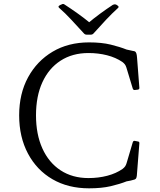

<svg xmlns="http://www.w3.org/2000/svg" viewBox="-20 -966 825 992"><path d="M589 -936Q596 -931 590 -925Q559 -897 528.5 -864.5Q498 -832 464 -794Q458 -787 450 -787H427Q419 -787 413 -794Q378 -832 347.5 -865Q317 -898 285 -926Q279 -932 286 -937Q289 -939 292 -940.5Q295 -942 298 -943Q306 -948 313 -943Q347 -921 382 -896Q417 -871 451 -843H431Q464 -871 497.5 -895.5Q531 -920 563 -941Q571 -945 578 -943Q581 -942 584 -940Q587 -938 589 -936ZM440 7Q332 7 251 -40Q170 -87 124.5 -172.5Q79 -258 79 -370Q79 -482 125 -566.5Q171 -651 252 -699Q333 -747 440 -747Q505 -747 552 -735.5Q599 -724 634 -710L666 -703Q675 -702 678.5 -699.5Q682 -697 684.5 -690Q687 -683 688 -669L700 -513Q701 -505 693 -503L677 -501Q669 -500 666 -508L633 -617Q630 -627 625 -633.5Q620 -640 612 -646Q578 -669 533 -680.5Q488 -692 437 -692Q354 -692 293 -652.5Q232 -613 199 -541Q166 -469 166 -370Q166 -272 199 -199Q232 -126 293 -86Q354 -46 437 -46Q489 -46 534.5 -58Q580 -70 613 -93Q622 -100 626.5 -106.5Q631 -113 634 -123L666 -231Q669 -240 677 -238L693 -235Q701 -234 700 -225L687 -59Q686 -51 684 -46Q682 -41 675.5 -38.5Q669 -36 655 -33L634 -29Q599 -15 552 -4Q505 7 440 7Z"/></svg>

Font: Hahmlet Light
Style: Regular
Weight: 300
Designer: Minjoo Ham & Mark Frömberg
Foundry: hypertype
Version: Version 1.002